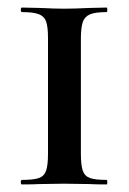

<svg xmlns="http://www.w3.org/2000/svg" viewBox="-20 -488 340 508"><path d="M262 -12Q264 -12 264 -6Q264 0 262 0Q233 0 216 -1L149 -2L85 -1Q68 0 38 0Q35 0 35 -6Q35 -12 38 -12Q69 -12 83 -17Q97 -22 102 -36.5Q107 -51 107 -81V-387Q107 -417 102 -431Q97 -445 82.5 -450.5Q68 -456 38 -456Q35 -456 35 -462Q35 -468 38 -468L85 -467Q125 -465 149 -465Q176 -465 218 -467L262 -468Q264 -468 264 -462Q264 -456 262 -456Q232 -456 218 -450Q204 -444 199 -429.5Q194 -415 194 -385V-81Q194 -51 199 -36.5Q204 -22 218 -17Q232 -12 262 -12Z"/></svg>

Font: Cormorant SC SemiBold
Style: Regular
Weight: 600
Designer: Christian Thalmann (Catharsis Fonts)
Version: Version 3.000